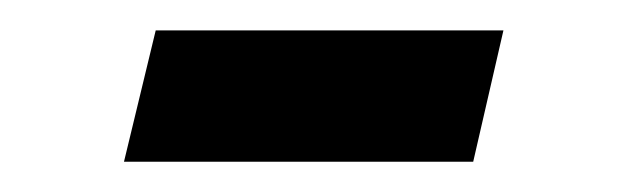

<svg xmlns="http://www.w3.org/2000/svg" viewBox="-20 -525 415 127"><path d="M62 -418 83 -504.9H313L293 -418Z"/></svg>

Font: Linux Libertine
Style: Bold
Weight: 700
Designer: Philipp H. Poll
Foundry: Philipp H. Poll
Version: Version 5.0.3